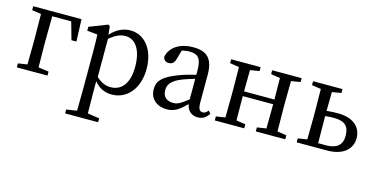

<svg xmlns="http://www.w3.org/2000/svg" viewBox="-78 -923 3077 1574"><g transform="rotate(15 1461.0 -136.0)"><path d="M380 -480 422 -331H464L457 -519H47V-486L125 -474C126 -418 127 -342 127 -287V-230C127 -177 126 -101 125 -46L47 -34V0H307V-34L219 -46C218 -101 217 -177 217 -230V-287C217 -344 218 -424 219 -480Z M708 -419C767 -469 808 -479 842 -479C925 -479 983 -402 983 -255C983 -104 915 -42 831 -42C789 -42 750 -57 708 -96ZM696 -523 681 -533 527 -473V-440L615 -431C617 -387 618 -348 618 -287V31C618 90 617 153 616 215L527 229V262H807V229L707 214C706 152 705 88 705 28V-59C752 -2 804 14 854 14C982 14 1078 -93 1078 -263C1078 -431 987 -534 870 -534C812 -534 755 -510 703 -453Z M1484 -114C1423 -66 1398 -50 1359 -50C1308 -50 1270 -76 1270 -135C1270 -175 1287 -218 1383 -255C1407 -264 1445 -277 1484 -288ZM1658 -65C1644 -48 1632 -38 1614 -38C1589 -38 1574 -56 1574 -108V-346C1574 -482 1519 -534 1404 -534C1291 -534 1211 -483 1192 -399C1195 -372 1211 -357 1241 -357C1269 -357 1287 -374 1296 -408L1317 -483C1340 -489 1360 -492 1379 -492C1453 -492 1484 -464 1484 -356V-322C1440 -312 1393 -299 1358 -286C1215 -235 1177 -187 1177 -120C1177 -32 1242 14 1322 14C1388 14 1426 -15 1486 -74C1495 -21 1530 12 1584 12C1622 12 1653 -3 1678 -44Z M2325 -486V-519H2075V-486L2153 -474C2154 -420 2155 -346 2155 -292H1897C1897 -346 1898 -419 1899 -473L1977 -486V-519H1727V-486L1805 -474C1806 -418 1807 -342 1807 -289V-230C1807 -177 1806 -101 1805 -46L1727 -34V0H1977V-34L1899 -46C1898 -101 1897 -179 1897 -252H2155C2155 -179 2154 -100 2153 -46L2075 -34V0H2325V-34L2247 -46C2246 -102 2245 -177 2245 -230V-289C2245 -342 2246 -418 2247 -473Z M2594 -39C2593 -95 2592 -175 2592 -230V-269C2616 -271 2642 -273 2664 -273C2757 -273 2796 -238 2796 -154C2796 -77 2749 -39 2663 -39ZM2672 -486V-519H2422V-486L2500 -474C2501 -418 2502 -342 2502 -289V-230C2502 -177 2501 -101 2500 -46L2422 -34V0H2680C2819 0 2888 -70 2888 -159C2888 -250 2822 -318 2687 -318C2658 -318 2624 -316 2592 -313C2592 -363 2593 -426 2594 -473Z"/></g></svg>

Font: Noto Serif CJK JP Medium
Style: Regular
Weight: 500
Designer: Ryoko NISHIZUKA 西塚涼子 (kana & ideographs); Frank Grießhammer (Latin, Greek & Cyrillic); Wenlong ZHANG 张文龙 (bopomofo); San
Foundry: Adobe Systems Incorporated
Version: Version 1.000;PS 1;hotconv 16.6.53;makeotf.lib2.5.65590